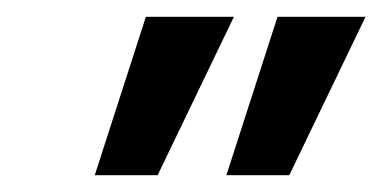

<svg xmlns="http://www.w3.org/2000/svg" viewBox="-20 -770 456 229"><path d="M93 -561 154 -750H259L168 -561ZM250 -561 311 -750H416L325 -561Z"/></svg>

Font: Lobster Two
Style: Bold Italic
Weight: 700
Designer: Pablo Impallari
Foundry: Pablo Impallari. www.impallari.com
Version: Version 1.006